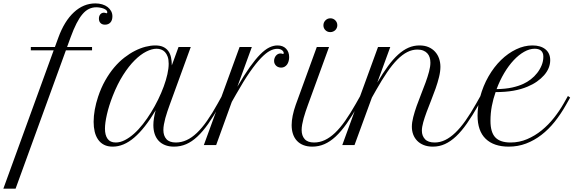

<svg xmlns="http://www.w3.org/2000/svg" viewBox="-219 -856 3385 1133"><path d="M-37.1 -578.6H105L125 -633.3Q160.6 -731.4 217.3 -783.7Q273.9 -835.9 343.8 -835.9Q365.7 -835.9 384.3 -830.3Q402.8 -824.7 416 -814.5Q429.2 -804.2 436.8 -790.3Q444.3 -776.4 444.3 -759.8Q444.3 -736.3 432.6 -723.4Q420.9 -710.4 400.4 -710.4Q383.8 -710.4 374.3 -720Q364.7 -729.5 364.7 -746.1Q364.7 -761.7 373 -771.5Q381.3 -781.2 395 -781.2Q399.4 -781.2 404.8 -779.3Q405.8 -778.8 407.2 -778.3Q408.7 -777.8 409.7 -777.8Q414.1 -777.8 414.1 -783.7Q414.1 -791 408 -796.4Q401.9 -801.8 392.3 -805.4Q382.8 -809.1 371.3 -811Q359.9 -813 349.1 -813Q325.7 -813 305.7 -803.2Q285.6 -793.5 267.6 -772.2Q249.5 -751 232.4 -717.5Q215.3 -684.1 198.2 -637.2L176.8 -578.6H324.2V-559.1H169.9L-127 257.3H-199.2L97.7 -559.1H-37.1Z M359.9 -285.2Q377.4 -337.9 401.9 -381.1Q426.3 -424.3 454.8 -458Q483.4 -491.7 514.9 -516.1Q546.4 -540.5 577.9 -556.4Q609.4 -572.3 639.9 -580.1Q670.4 -587.9 697.3 -587.9Q725.1 -587.9 743.7 -579.3Q762.2 -570.8 773.7 -555.4Q785.2 -540 790 -518.3Q794.9 -496.6 794.9 -470.2L834.5 -578.6H906.7L782.2 -236.8Q775.4 -217.8 768.6 -198Q761.7 -178.2 756.6 -158.9Q751.5 -139.6 748.3 -121.8Q745.1 -104 745.1 -88.9Q745.1 -55.2 762.9 -35.2Q780.8 -15.1 818.4 -15.1Q851.1 -15.1 881.8 -29.1Q912.6 -43 942.6 -71.5Q972.7 -100.1 1002.9 -143.3Q1033.2 -186.5 1065.4 -244.6L1090.3 -289.6L1103.5 -280.3L1078.1 -235.4Q1042.5 -171.9 1010 -125.7Q977.5 -79.6 945.3 -49.6Q913.1 -19.5 879.4 -5.1Q845.7 9.3 807.6 9.3Q777.8 9.3 755.1 0.2Q732.4 -8.8 717 -25.4Q701.7 -42 693.8 -65.4Q686 -88.9 686 -117.7Q686 -136.7 689.5 -158.9Q692.9 -181.2 699.7 -205.1Q635.7 -97.7 573.2 -44.2Q510.7 9.3 446.3 9.3Q416 9.3 394.8 -1.7Q373.5 -12.7 359.9 -32.5Q346.2 -52.2 339.8 -78.9Q333.5 -105.5 333.5 -137.2Q333.5 -171.4 340.3 -209.2Q347.2 -247.1 359.9 -285.2ZM463.9 -15.1Q490.2 -15.1 517.6 -29.1Q544.9 -43 572 -67.1Q599.1 -91.3 624.5 -123.8Q649.9 -156.2 672.6 -193.1Q695.3 -230 714.4 -269Q733.4 -308.1 747.3 -345.9Q761.2 -383.8 768.8 -418.2Q776.4 -452.6 776.4 -480Q776.4 -504.9 770.3 -521.7Q764.2 -538.6 754.2 -549.1Q744.1 -559.6 731.2 -564Q718.3 -568.4 704.6 -568.4Q677.2 -568.4 643.8 -551.5Q610.4 -534.7 575.7 -500.2Q541 -465.8 507.6 -413.3Q474.1 -360.8 446.3 -290Q423.3 -231 411.9 -180.7Q400.4 -130.4 400.4 -96.7Q400.4 -58.6 415.8 -36.9Q431.2 -15.1 463.9 -15.1Z M1455.1 -543.9Q1455.1 -551.8 1445.1 -559.8Q1435.1 -567.9 1416 -567.9Q1396.5 -567.9 1373.5 -555.9Q1350.6 -543.9 1321.3 -513.7Q1292 -483.4 1255.6 -431.2Q1219.2 -378.9 1173.3 -297.9L1148.9 -254.9L1056.6 0H983.9L1194.8 -578.6H1267.1L1181.6 -344.2Q1221.7 -413.1 1254.9 -459.7Q1288.1 -506.3 1316.4 -534.9Q1344.7 -563.5 1369.6 -575.7Q1394.5 -587.9 1418.5 -587.9Q1450.7 -587.9 1469 -568.8Q1487.3 -549.8 1487.3 -519Q1487.3 -506.3 1484.1 -494.9Q1481 -483.4 1474.9 -475.1Q1468.8 -466.8 1460 -461.9Q1451.2 -457 1440.4 -457Q1432.6 -457 1425 -459.5Q1417.5 -461.9 1411.6 -467Q1405.8 -472.2 1402.1 -479.5Q1398.4 -486.8 1398.4 -496.6Q1398.4 -504.4 1401.1 -512.5Q1403.8 -520.5 1408.7 -526.6Q1413.6 -532.7 1420.4 -536.6Q1427.2 -540.5 1435.5 -540.5Q1440.9 -540.5 1445.8 -539.6Q1446.8 -538.6 1448.5 -537.8Q1450.2 -537.1 1451.2 -537.1Q1455.1 -537.1 1455.1 -543.9Z M1650.4 -578.6H1722.7L1598.1 -236.8Q1591.3 -217.8 1584.5 -198Q1577.6 -178.2 1572.5 -158.9Q1567.4 -139.6 1564.2 -121.8Q1561 -104 1561 -88.9Q1561 -55.2 1578.9 -35.2Q1596.7 -15.1 1634.3 -15.1Q1667 -15.1 1697.5 -29.3Q1728 -43.5 1758.1 -72Q1788.1 -100.6 1818.4 -143.8Q1848.6 -187 1881.3 -244.6L1906.7 -289.6L1919.9 -280.3L1894.5 -235.4Q1858.9 -172.4 1826.4 -126.2Q1793.9 -80.1 1761.5 -50Q1729 -20 1695.3 -5.4Q1661.6 9.3 1623.5 9.3Q1593.8 9.3 1571 0.2Q1548.3 -8.8 1533 -25.4Q1517.6 -42 1509.8 -65.4Q1502 -88.9 1502 -117.7Q1502 -143.1 1508.1 -173.3Q1514.2 -203.6 1525.9 -236.8ZM1689.5 -706.5Q1689.5 -723.6 1701.4 -735.8Q1713.4 -748 1730.5 -748Q1747.6 -748 1759.5 -736.1Q1771.5 -724.1 1771.5 -707Q1771.5 -698.7 1768.3 -691.2Q1765.1 -683.6 1759.5 -678.2Q1753.9 -672.9 1746.3 -669.7Q1738.8 -666.5 1730 -666.5Q1712.9 -666.5 1701.2 -678Q1689.5 -689.5 1689.5 -706.5Z M2011.7 -578.6H2084L2007.3 -368.7Q2040 -424.3 2070.3 -465.6Q2100.6 -506.8 2130.6 -533.9Q2160.6 -561 2191.4 -574.5Q2222.2 -587.9 2256.3 -587.9Q2287.1 -587.9 2310.1 -577.9Q2333 -567.9 2348.6 -550.5Q2364.3 -533.2 2372.1 -510.3Q2379.9 -487.3 2379.9 -461.9Q2379.9 -434.1 2371.8 -401.4Q2363.8 -368.7 2351.6 -334Q2339.4 -299.3 2325.2 -263.9Q2311 -228.5 2298.8 -195.8Q2286.6 -163.1 2278.6 -134.5Q2270.5 -106 2270.5 -84.5Q2270.5 -54.7 2288.8 -34.9Q2307.1 -15.1 2346.2 -15.1Q2377.4 -15.1 2407.5 -29.5Q2437.5 -43.9 2467.5 -72.5Q2497.6 -101.1 2528.1 -144.3Q2558.6 -187.5 2590.8 -244.6L2616.2 -289.6L2629.4 -280.3L2604 -235.4Q2568.8 -173.8 2536.6 -127.7Q2504.4 -81.5 2472.2 -51.3Q2439.9 -21 2406.5 -5.9Q2373 9.3 2335.4 9.3Q2304.7 9.3 2281.5 0Q2258.3 -9.3 2242.7 -25.4Q2227.1 -41.5 2219.2 -62.7Q2211.4 -84 2211.4 -107.9Q2211.4 -133.3 2219.5 -164.8Q2227.5 -196.3 2239.7 -230.7Q2252 -265.1 2266.1 -300.5Q2280.3 -335.9 2292.5 -369.4Q2304.7 -402.8 2312.7 -432.9Q2320.8 -462.9 2320.8 -486.3Q2320.8 -502.9 2316.4 -517.1Q2312 -531.2 2302.5 -541.5Q2293 -551.8 2278.6 -557.6Q2264.2 -563.5 2244.1 -563.5Q2213.4 -563.5 2184.1 -548.6Q2154.8 -533.7 2125.2 -503.9Q2095.7 -474.1 2065.2 -429.4Q2034.7 -384.8 2001 -325.2L1975.6 -280.3L1873 0H1800.8Z M2783.2 9.3Q2694.8 9.3 2647 -36.9Q2599.1 -83 2599.1 -174.3Q2599.1 -199.2 2602.8 -227.1Q2606.4 -254.9 2614.3 -284.2Q2631.8 -349.6 2663.8 -405.3Q2695.8 -460.9 2737.3 -501.5Q2778.8 -542 2826.7 -564.9Q2874.5 -587.9 2922.9 -587.9Q2971.7 -587.9 2999.8 -564.9Q3027.8 -542 3027.8 -500.5Q3027.8 -477.1 3018.6 -454.6Q3009.3 -432.1 2991.7 -412.1Q2974.1 -392.1 2949.5 -374.8Q2924.8 -357.4 2894 -344.7Q2856 -328.6 2810.1 -320.6Q2764.2 -312.5 2705.6 -312.5Q2691.4 -272.9 2683.3 -230.2Q2675.3 -187.5 2675.3 -143.1Q2675.3 -75.2 2703.9 -45.2Q2732.4 -15.1 2793.9 -15.1Q2845.2 -15.1 2891.6 -34.9Q2938 -54.7 2977.5 -86.9Q3017.1 -119.1 3049.8 -160.4Q3082.5 -201.7 3106.9 -244.6L3132.3 -289.6L3145.5 -280.3L3120.1 -235.4Q3089.8 -182.1 3054 -137.2Q3018.1 -92.3 2975.8 -59.8Q2933.6 -27.3 2885.5 -9Q2837.4 9.3 2783.2 9.3ZM2936.5 -568.4Q2905.8 -568.4 2873.8 -550.3Q2841.8 -532.2 2812 -500.2Q2782.2 -468.3 2756.3 -424.8Q2730.5 -381.3 2711.4 -330.1Q2765.1 -331.1 2803.2 -339.6Q2841.3 -348.1 2869.6 -361.3Q2892.1 -371.6 2913.3 -387.9Q2934.6 -404.3 2950.9 -425.3Q2967.3 -446.3 2977.3 -470.7Q2987.3 -495.1 2987.3 -521.5Q2987.3 -534.7 2983.4 -543.5Q2979.5 -552.2 2972.7 -557.9Q2965.8 -563.5 2956.5 -565.9Q2947.3 -568.4 2936.5 -568.4Z"/></svg>

Font: Petit Formal Script
Style: Regular
Weight: 400
Version: Version 1.001; ttfautohint (v0.8) -G 200 -r 50